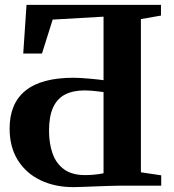

<svg xmlns="http://www.w3.org/2000/svg" viewBox="-20 -763 714 789"><path d="M281.5 6Q206 6 146.8 -22.2Q87.5 -50.5 53.5 -104.5Q19.5 -158.5 19.5 -235Q19.5 -338 85 -390.8Q150.5 -443.5 282.5 -443.5Q295 -443.5 312 -442.5Q329 -441.5 347.2 -439.8Q365.5 -438 381.2 -436.5Q397 -435 405.5 -433.5V-694.5L196.5 -682.5L152.5 -543H75.5L89 -743H641.5V-699L559 -684.5V-55L642.5 -42.5V0H473.5Q454 0 427 1Q400 2 371.8 3Q343.5 4 319.2 5Q295 6 281.5 6ZM329 -43.5Q348 -43.5 361.8 -44.8Q375.5 -46 386.2 -47.5Q397 -49 405.5 -51V-384.5Q398.5 -385.5 385 -387.2Q371.5 -389 356.5 -390.2Q341.5 -391.5 328.5 -391.5Q280.5 -391.5 247.8 -374.8Q215 -358 198.2 -321.5Q181.5 -285 181.5 -225.5Q181.5 -173 196.2 -131.8Q211 -90.5 243.5 -67Q276 -43.5 329 -43.5Z"/></svg>

Font: Merriweather 72pt
Style: Bold
Weight: 700
Version: Version 2.100